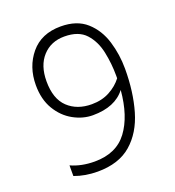

<svg xmlns="http://www.w3.org/2000/svg" viewBox="-130 -806 833 914"><g transform="rotate(-20 286.5 -349.0)"><path d="M293 -305Q345 -305 384.5 -326.5Q424 -348 448 -380V-394Q448 -454 435.5 -514Q423 -574 387 -613.5Q351 -653 279 -653Q211 -653 169 -607Q127 -561 127 -481Q127 -392 173 -348.5Q219 -305 293 -305ZM210 6Q147 6 93 -14V-68Q146 -44 213 -44Q323 -44 378.5 -118.5Q434 -193 445 -322Q393 -254 280 -254Q230 -254 182 -280.5Q134 -307 103.5 -358Q73 -409 73 -481Q73 -574 127 -639Q181 -704 279 -704Q361 -704 409.5 -660.5Q458 -617 478.5 -549.5Q499 -482 499 -410Q499 -293 471.5 -198.5Q444 -104 380.5 -49Q317 6 210 6Z"/></g></svg>

Font: LXGW 975 Gothic SC 200W
Style: Regular
Weight: 200
Version: Version 2.01;February 25, 2021